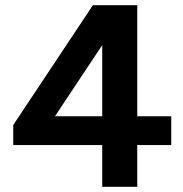

<svg xmlns="http://www.w3.org/2000/svg" viewBox="-20 -720 705 740"><path d="M31 -238 338 -700H509V-272H640V-161H509V0H374V-161H31ZM374 -272V-546L192 -272Z"/></svg>

Font: Moderustic SemiBold
Style: Regular
Weight: 600
Designer: Tural Alisoy
Foundry: TAFT Foundry
Version: Version 2.120